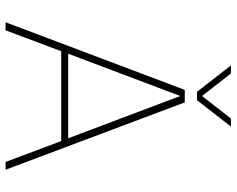

<svg xmlns="http://www.w3.org/2000/svg" viewBox="-100 -750 850 690"><g transform="rotate(90 325.0 -405.0)"><path d="M310 -688 215 -810H244L325 -706L406 -810H435L340 -688ZM60 0 303 -644H348L590 0H562L487 -200H164L89 0ZM173 -225H477L325 -628Z"/></g></svg>

Font: Kanit Thin
Style: Regular
Weight: 250
Designer: Katatrad Team
Foundry: CadsonDemak
Version: Version 2.000; ttfautohint (v1.8.3)